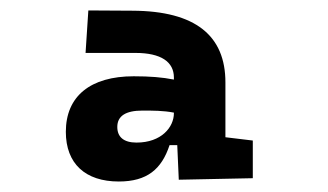

<svg xmlns="http://www.w3.org/2000/svg" viewBox="-20 -723 626 366"><path d="M320.8 -380.4 461.9 -383.3V-455.1L409.7 -461.4V-565.9C409.7 -654.8 353 -702.1 232.4 -702.6L148.4 -703.1L143.1 -622.1H238.3C287.1 -622.1 311.5 -605 311.5 -575.2V-571.3C289.6 -575.7 265.6 -577.6 234.9 -577.6C152.3 -577.6 105.5 -539.6 105.5 -471.7C105.5 -411.1 142.6 -377 206.5 -377C260.3 -377 288.1 -400.4 303.2 -446.3H317.9ZM311.5 -508.3V-507.3C311.5 -480.5 287.6 -451.2 240.2 -451.2C215.8 -451.2 203.6 -461.9 203.6 -481C203.6 -502 219.7 -512.2 251.5 -512.2C271.5 -512.2 291.5 -512.2 311.5 -508.3Z"/></svg>

Font: Cascadia Mono SemiBold
Style: Regular
Weight: 600
Monospace: yes
Designer: Aaron Bell
Foundry: Saja Typeworks
Version: Version 2404.023